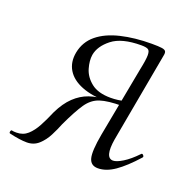

<svg xmlns="http://www.w3.org/2000/svg" viewBox="-103 -480 580 574"><g transform="rotate(20 186.5 -193.5)"><path d="M37 9Q26 9 12 7Q-2 5 -19 1Q-22 0 -20.5 -5.5Q-19 -11 -15 -9Q-11 -8 -2 -8Q19 -8 33.5 -21Q48 -34 59.5 -55.5Q71 -77 82 -103Q98 -136 118.5 -155.5Q139 -175 163.5 -183.5Q188 -192 215 -192L220 -188Q173 -188 140 -201Q107 -214 92.5 -238Q78 -262 84 -294Q91 -330 118.5 -352.5Q146 -375 190 -385.5Q234 -396 288 -396Q310 -396 320 -394.5Q330 -393 332.5 -388.5Q335 -384 333 -375L281 -89Q271 -28 298 -28Q309 -28 328.5 -40Q348 -52 370 -75Q373 -79 377 -74.5Q381 -70 378 -67Q344 -29 316.5 -10Q289 9 263 9Q240 9 234.5 -12.5Q229 -34 239 -89L281 -312Q288 -345 288 -359.5Q288 -374 281.5 -377.5Q275 -381 260 -381Q198 -381 167.5 -357Q137 -333 132 -304Q129 -285 136 -261Q143 -237 165 -219.5Q187 -202 227 -202Q249 -202 274 -208L268 -191Q223 -191 198.5 -183Q174 -175 157.5 -151Q141 -127 118 -78Q111 -60 100.5 -39.5Q90 -19 74.5 -5Q59 9 37 9Z"/></g></svg>

Font: Cormorant Garamond Light
Style: Italic
Weight: 300
Italic angle: -10°
Designer: Christian Thalmann (Catharsis Fonts)
Foundry: Catharsis Fonts
Version: Version 4.001